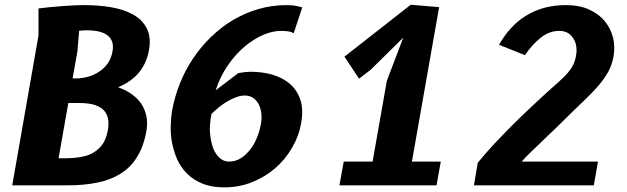

<svg xmlns="http://www.w3.org/2000/svg" viewBox="-20 -780 2640 808"><path d="M306 -565 313 -650.5Q324 -651.5 330 -652Q336 -652.5 346 -652.5Q367.5 -652.5 388 -649Q410 -645 425.5 -636Q442 -626 450 -609Q458.5 -591 453.5 -564Q448.5 -534 432.5 -512Q417 -490.5 395 -477Q374.5 -463.5 348.5 -456.5Q324.5 -450 300 -450H285.5ZM31.5 0H263.5Q332 0 387 -11Q442 -21.5 485.5 -48Q529 -74.5 556 -118Q584 -162 596 -227.5Q602 -263 596 -292Q589 -322 573.5 -345Q557.5 -367.5 532.5 -385Q509.5 -401 477 -413Q532.5 -436 565 -475Q597.5 -515 607 -569Q616.5 -623.5 598 -660Q579.5 -696.5 540.5 -718.5Q501 -740.5 448 -749.5Q394 -758.5 334 -758.5Q325 -758.5 294 -757.5Q269.5 -756.5 243.5 -754.5Q235 -753.5 217 -752Q199 -750.5 190.5 -750Q167.5 -748 142 -744.5V-631ZM226.5 -114 267.5 -346.5H315Q343.5 -346.5 369.5 -341Q393.5 -335 410.5 -322Q426.5 -308.5 433 -287Q439.5 -266 434 -232.5Q428 -199 413.5 -176Q399 -154 376 -139.5Q353.5 -125 323 -120Q292 -114 255 -114Z M1216 -640 1252 -749Q1226.5 -756 1211.5 -757.5Q1189.5 -758.5 1186 -758.5Q1124.5 -758.5 1068 -742Q1012.5 -726 961 -696Q911.5 -666.5 868 -624.5Q827 -585 792.5 -534Q759 -484 737 -428.5Q714.5 -372 704 -313.5Q699.5 -288 698.5 -250Q697.5 -212.5 704 -179.5Q711 -143 725.5 -110Q740.5 -76 766.5 -50Q793.5 -23 831 -7.5Q870 8.5 923.5 8.5Q986 8.5 1040 -13Q1095 -35 1137.5 -71.5Q1180.5 -108.5 1209 -158Q1238 -207.5 1247.5 -262.5Q1257.5 -320 1244 -360.5Q1229.5 -402 1199.5 -427.5Q1169.5 -453 1126 -466Q1083 -478 1034.5 -478Q1013.5 -478 983 -472.5L887.5 -400Q907 -459 939.5 -506Q971.5 -552 1010 -584.5Q1047 -615.5 1088 -633.5Q1128 -650 1162 -650Q1174 -650 1189.5 -648.5Q1204.5 -647 1216 -640ZM1010 -378Q1029 -378 1044 -369Q1058.5 -359 1067.5 -343.5Q1076.5 -327 1079.5 -305Q1082.5 -283 1078 -258Q1072.5 -228 1062 -202.5Q1051 -174 1033.5 -151.5Q1016.5 -129 994 -114.5Q971 -100 944.5 -100Q926 -100 912 -109.5Q898 -119 888 -135Q877 -151.5 872 -172.5Q866.5 -192 864 -217Q863 -231 863 -237Q863 -243.5 864 -256.5Q865 -269.5 866 -277Q866.5 -281.5 870 -300.5Q880 -310.5 898.5 -326.5Q915.5 -340.5 934 -351.5Q954.5 -364 972.5 -370.5Q992 -378 1010 -378Z M1608 -440 1548 -100H1426.5L1408.5 0H1817L1835 -100H1713.5L1828 -750L1708.5 -760L1429.5 -541.5L1491 -449L1539.5 -486L1677 -621.5Z M1974.5 0H2479L2496.5 -100H2175.5Q2189 -116 2213 -139Q2250 -175 2266.5 -190.5Q2277 -200.5 2297.5 -220.2Q2318 -240 2328 -249.5Q2349.5 -270 2390 -310.5Q2429 -348.5 2449 -367.5Q2480.5 -398 2500.5 -422Q2522.5 -447.5 2540 -478.5Q2556 -508.5 2562 -543Q2569 -583 2560 -621.5Q2550 -660 2525.5 -690.5Q2500 -721.5 2459 -740Q2418.5 -758.5 2360.5 -758.5Q2313 -758.5 2270 -747Q2227.5 -735 2193 -713.5Q2158 -692 2130 -661Q2103 -631.5 2080 -591.5L2189 -548Q2221 -594.5 2257 -622.5Q2292.5 -650 2334 -650Q2354 -650 2369.5 -641.5Q2384 -632.5 2393 -618Q2402 -604 2405 -585.5Q2408 -566.5 2404.5 -548.5Q2401 -525 2392.5 -508Q2385 -492 2369.5 -473.5Q2358 -460 2332.5 -436.5Q2327 -431.5 2308.2 -415Q2289.5 -398.5 2277.5 -387.5Q2231.5 -345.5 2212.5 -327Q2171 -288 2136 -253Q2101 -218 2058.5 -173Q2022.5 -134 1990.5 -95Z"/></svg>

Font: B612
Style: Regular
Weight: 700
Italic angle: -10°
Designer: Nicolas Chauveau, Thomas Paillot, Jonathan Favre-Lamarine, Jean-Luc Vinot
Foundry: AIRBUS
Version: Version 1.008